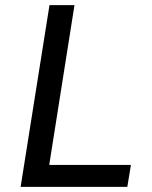

<svg xmlns="http://www.w3.org/2000/svg" viewBox="-20 -725 591 745"><path d="M60 0 172 -705H269L171 -85H488L474 0Z"/></svg>

Font: Nunito Sans 7pt SemiCondensed Medium
Style: Italic
Weight: 500
Width: 4
Italic angle: -9°
Designer: Vernon Adams
Foundry: Vernon Adams
Version: Version 3.101;gftools[0.9.27]